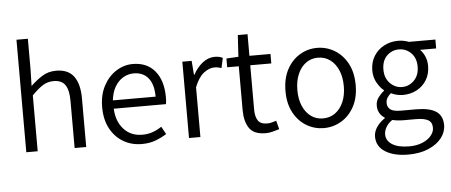

<svg xmlns="http://www.w3.org/2000/svg" viewBox="-61 -949 3181 1353"><g transform="rotate(-5 1529.0 -272.5)"><path d="M95.2 0V-795.9H175.8V-575.2L172.9 -461.9Q211.9 -499.5 255.1 -526.9Q298.3 -554.2 354 -554.2Q439 -554.2 479 -500.2Q519 -446.3 519 -342.8V0H437V-333Q437 -411.1 411.6 -447Q386.2 -482.9 330.1 -482.9Q287.1 -482.9 252.4 -460.7Q217.8 -438.5 175.8 -395V0Z M911.1 13.2Q839.8 13.2 782 -20.5Q724.1 -54.2 689.7 -117.4Q655.3 -180.7 655.3 -269Q655.3 -356.9 689.7 -420.9Q724.1 -484.9 779.1 -519.5Q834 -554.2 896 -554.2Q997.1 -554.2 1053 -486.1Q1108.9 -418 1108.9 -300.8Q1108.9 -287.6 1108.2 -274.7Q1107.4 -261.7 1105 -252H735.8Q739.7 -162.1 789.8 -106.9Q839.8 -51.8 920.9 -51.8Q960.9 -51.8 994.4 -63.7Q1027.8 -75.7 1058.1 -96.2L1087.9 -42Q1052.7 -19.5 1010 -3.2Q967.3 13.2 911.1 13.2ZM734.9 -311H1037.1Q1037.1 -397.9 1000 -442.9Q962.9 -487.8 897 -487.8Q856.9 -487.8 822 -467Q787.1 -446.3 763.9 -406.7Q740.7 -367.2 734.9 -311Z M1246.1 0V-540H1312L1319.8 -440.9H1322.8Q1350.6 -492.2 1390.4 -523.2Q1430.2 -554.2 1476.1 -554.2Q1508.8 -554.2 1532.7 -542L1517.1 -471.2Q1503.4 -475.6 1492.4 -477.8Q1481.4 -480 1465.8 -480Q1431.2 -480 1392.8 -451.2Q1354.5 -422.4 1326.7 -352.1V0Z M1788.6 13.2Q1704.1 13.2 1671.9 -35.2Q1639.6 -83.5 1639.6 -163.1V-473.1H1557.6V-535.2L1642.6 -540L1651.9 -692.9H1720.7V-540H1869.6V-473.1H1720.7V-160.2Q1720.7 -110.4 1738.8 -82.3Q1756.8 -54.2 1805.7 -54.2Q1820.8 -54.2 1838.1 -58.6Q1855.5 -63 1868.7 -67.9L1884.8 -6.8Q1862.3 0.5 1836.9 6.8Q1811.5 13.2 1788.6 13.2Z M2199.7 13.2Q2133.8 13.2 2077.4 -20.3Q2021 -53.7 1986.6 -116.9Q1952.1 -180.2 1952.1 -269Q1952.1 -359.4 1986.6 -423.1Q2021 -486.8 2077.4 -520.5Q2133.8 -554.2 2199.7 -554.2Q2266.1 -554.2 2322.8 -520.5Q2379.4 -486.8 2414.1 -423.1Q2448.7 -359.4 2448.7 -269Q2448.7 -180.2 2414.1 -116.9Q2379.4 -53.7 2322.8 -20.3Q2266.1 13.2 2199.7 13.2ZM2199.7 -55.2Q2248.5 -55.2 2285.6 -82Q2322.8 -108.9 2343.8 -157Q2364.7 -205.1 2364.7 -269Q2364.7 -333.5 2343.8 -382.1Q2322.8 -430.7 2285.6 -457.8Q2248.5 -484.9 2199.7 -484.9Q2151.4 -484.9 2114.5 -457.8Q2077.6 -430.7 2056.9 -382.1Q2036.1 -333.5 2036.1 -269Q2036.1 -205.1 2056.9 -157Q2077.6 -108.9 2114.5 -82Q2151.4 -55.2 2199.7 -55.2Z M2775.9 251Q2676.3 251 2614.5 212.9Q2552.7 174.8 2552.7 105Q2552.7 70.3 2574.2 38.1Q2595.7 5.9 2632.8 -19V-22.9Q2611.8 -35.6 2597.9 -57.6Q2584 -79.6 2584 -111.8Q2584 -145.5 2603.8 -171.1Q2623.5 -196.8 2644 -211.9V-215.8Q2617.7 -236.8 2595.9 -274.9Q2574.2 -313 2574.2 -360.8Q2574.2 -419.4 2601.3 -462.9Q2628.4 -506.3 2673.8 -530.3Q2719.2 -554.2 2773.9 -554.2Q2796.4 -554.2 2815.7 -549.8Q2835 -545.4 2849.1 -540H3036.1V-477.1H2921.9Q2942.4 -457.5 2955.6 -427.2Q2968.8 -397 2968.8 -359.9Q2968.8 -302.7 2942.9 -260.3Q2917 -217.8 2872.8 -194.3Q2828.6 -170.9 2773.9 -170.9Q2753.9 -170.9 2731.9 -176Q2710 -181.2 2690.9 -190.9Q2675.8 -178.2 2665.3 -162.4Q2654.8 -146.5 2654.8 -123Q2654.8 -96.7 2675 -79.3Q2695.3 -62 2751 -62H2858.9Q2952.1 -62 2998.5 -31.5Q3044.9 -1 3044.9 65.9Q3044.9 115.2 3012 157.2Q2979 199.2 2918.5 225.1Q2857.9 251 2775.9 251ZM2773.9 -227.1Q2822.8 -227.1 2858.9 -263.7Q2895 -300.3 2895 -360.8Q2895 -422.4 2859.1 -457.8Q2823.2 -493.2 2773.9 -493.2Q2723.6 -493.2 2688.2 -458.3Q2652.8 -423.3 2652.8 -360.8Q2652.8 -300.3 2689 -263.7Q2725.1 -227.1 2773.9 -227.1ZM2787.1 193.8Q2840.8 193.8 2880.9 177Q2920.9 160.2 2942.9 133.5Q2964.8 106.9 2964.8 78.1Q2964.8 38.1 2936.3 22.5Q2907.7 6.8 2852.1 6.8H2752.9Q2740.2 6.8 2721.4 4.6Q2702.6 2.4 2684.1 -2Q2653.3 19.5 2639.2 44.9Q2625 70.3 2625 95.2Q2625 140.1 2667.7 167Q2710.4 193.8 2787.1 193.8Z"/></g></svg>

Font: `nÑOS CN Normal
Style: Regular
Weight: 350
Designer: Ryoko NISHIZUKA ?XZm?[P (kana & ideographs); Paul D. Hunt (Latin, Greek & Cyrillic); Wenlong ZHANG _ e??? (bopomofo); Sa
Foundry: Adobe Systems Incorporated
Version: Version 1.004 June 21, 2023